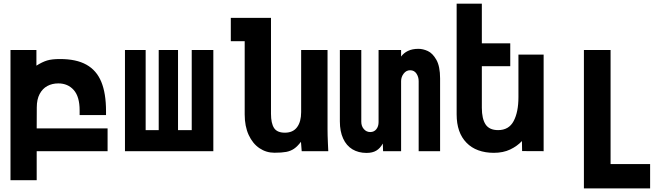

<svg xmlns="http://www.w3.org/2000/svg" viewBox="-20 -822 3640 1044"><path d="M37 -550H178V-465Q209.5 -485 235.8 -493Q262 -501 306.5 -501Q395 -501 450 -470.2Q505 -439.5 530.8 -377Q556.5 -314.5 556.5 -218V-196.5H413V-221.5Q413 -296.5 381 -332.5Q349 -368.5 297 -368.5Q263.5 -368.5 237.2 -354.2Q211 -340 195.5 -310.8Q180 -281.5 180 -238L179.5 -124H565V0H179.5V158H37Z M1140 0H659.5V-550H772V-114.5H843V-550H948V-114.5H1022.5V-550H1140Z M1310.5 -199.5V-598H1235V-725H1453.5V-203.5Q1453.5 -152 1470 -126.2Q1486.5 -100.5 1529 -100.5Q1573 -100.5 1595.2 -130.2Q1617.5 -160 1617.5 -212.5V-550H1761V-119Q1761 -87.5 1763 -43.5Q1764 -28.5 1765 0H1620.5L1616.5 -51Q1597 -25.5 1578.5 -13Q1560 -0.5 1536 4Q1512 8.5 1472 8.5Q1427.5 8.5 1390.8 -16.2Q1354 -41 1332.2 -88.2Q1310.5 -135.5 1310.5 -199.5Z M1828 -162V-550H1944.5V-160Q1944.5 -136 1958.5 -120Q1972.5 -104 1993 -104Q2014 -104 2026.2 -119.2Q2038.5 -134.5 2038.5 -158V-550H2161V-514.5Q2175 -534 2198.5 -545.2Q2222 -556.5 2255 -556.5Q2280 -556.5 2306.2 -544.5Q2332.5 -532.5 2352.8 -496.8Q2373 -461 2373 -395.5V0H2256.5V-381Q2256.5 -403.5 2244.5 -421.8Q2232.5 -440 2210 -440Q2189 -440 2175 -421.8Q2161 -403.5 2161 -381V0H2063L2061.5 -41.5Q2047 -15.5 2026.2 -3Q2005.5 9.5 1973 9.5Q1929 9.5 1896.2 -10.2Q1863.5 -30 1845.8 -68.8Q1828 -107.5 1828 -162Z M2516.5 -46Q2463 -100.5 2463 -200V-802H2600V-586.5H2754.5V-462H2600V-236Q2600 -176 2620.5 -145.2Q2641 -114.5 2688.5 -114.5Q2747 -114.5 2773 -163.8Q2799 -213 2799 -294V-525H2936V0L2819 -0.5L2818 -55Q2792.5 -27.5 2754.2 -9.2Q2716 9 2665 9Q2618.5 9 2580.8 -4.8Q2543 -18.5 2516.5 -46Z M3155 -550H3300V70H3515V202.5H3155Z"/></svg>

Font: JuliaMono ExtraBold
Style: Regular
Weight: 800
Monospace: yes
Designer: cormullion
Foundry: corm
Version: Version 0.055; ttfautohint (v1.8.4)